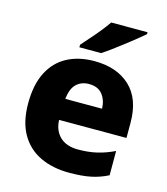

<svg xmlns="http://www.w3.org/2000/svg" viewBox="-115 -855 832 955"><g transform="rotate(15 301.5 -378.0)"><path d="M309 -559Q425 -559 493 -495.5Q561 -432 561 -309V-231H214Q216 -177 249 -145Q282 -113 343 -113Q395 -113 438.5 -123Q482 -133 528 -155V-30Q487 -9 441.5 0.5Q396 10 329 10Q246 10 181.5 -20Q117 -50 80.5 -112.5Q44 -175 44 -271Q44 -368 77 -432Q110 -496 169.5 -527.5Q229 -559 309 -559ZM312 -442Q273 -442 247.5 -417.5Q222 -393 217 -340H406Q405 -383 382 -412.5Q359 -442 312 -442ZM526 -756Q510 -742 485 -722Q460 -702 431.5 -680Q403 -658 376.5 -638.5Q350 -619 330 -606H218V-619Q234 -638 257 -663.5Q280 -689 302 -716.5Q324 -744 339 -766H526Z"/></g></svg>

Font: Noto Sans Gujarati UI ExtraBold
Style: Regular
Weight: 800
Designer: Jelle Bosma - Monotype Design Team, Universal Thirst
Foundry: Monotype Imaging Inc.
Version: Version 2.106; ttfautohint (v1.8.4.7-5d5b)